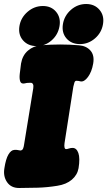

<svg xmlns="http://www.w3.org/2000/svg" viewBox="-63 -913 535 958"><path d="M32 25Q-8 25 -28 -4.5Q-48 -34 -41 -74Q-34 -120 -21 -142Q-8 -164 8 -165Q18 -166 24.5 -164.5Q31 -163 39 -162Q49 -163 52.5 -172.5Q56 -182 57 -191L103 -473Q105 -486 101.5 -493Q98 -500 90 -500Q83 -500 75.5 -499.5Q68 -499 61 -497Q43 -493 38 -506.5Q33 -520 35.5 -544Q38 -568 42 -596Q49 -637 76.5 -660.5Q104 -684 141 -687Q238 -695 331 -687Q368 -684 388.5 -660.5Q409 -637 402 -596Q395 -555 376 -529Q357 -503 338 -507Q334 -508 330 -509Q326 -510 318 -510Q311 -510 308 -500Q305 -490 303 -481L259 -199Q257 -185 259 -177Q261 -169 267 -169Q272 -169 281 -172Q290 -175 299 -175Q319 -175 328 -149.5Q337 -124 329 -74Q323 -40 295.5 -16.5Q268 7 223 14Q174 22 126 23.5Q78 25 32 25ZM120 -683Q77 -683 52 -711.5Q27 -740 34 -783Q41 -825 74.5 -854Q108 -883 151 -883Q193 -883 217 -854Q241 -825 234 -783Q227 -740 194.5 -711.5Q162 -683 120 -683ZM336 -693Q293 -693 268.5 -721.5Q244 -750 251 -793Q258 -835 291 -864Q324 -893 367 -893Q409 -893 433.5 -864Q458 -835 451 -793Q444 -750 411 -721.5Q378 -693 336 -693Z"/></svg>

Font: Winky Sans Black
Style: Italic
Weight: 900
Italic angle: -8.97852°
Designer: Simon Atzbach
Foundry: typofactur
Version: Version 1.205